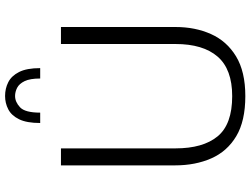

<svg xmlns="http://www.w3.org/2000/svg" viewBox="-134 -835 978 750"><g transform="rotate(-90 355.0 -460.0)"><path d="M354.5 9.3Q257.3 9.3 198 -26.1Q138.7 -61.5 111.3 -123.8Q84 -186 84 -265.1V-710.9H150.4V-263.7Q150.4 -156.2 197.3 -99.1Q244.1 -42 354.5 -42Q459.5 -42 508.8 -98.9Q558.1 -155.8 558.1 -263.7V-710.9H624.5V-263.2Q624.5 -186.5 596.9 -124.8Q569.3 -63 509.8 -26.9Q450.2 9.3 354.5 9.3ZM249.5 -792Q249.5 -844.7 264.2 -874.5Q278.8 -904.3 303 -916.7Q327.1 -929.2 355 -929.2Q384.3 -929.2 408.9 -916.7Q433.6 -904.3 448.7 -874.5Q463.9 -844.7 463.9 -792H423.3Q423.3 -831.5 413.1 -852.8Q402.8 -874 387 -882.1Q371.1 -890.1 355 -890.1Q331.5 -890.1 310.8 -870.6Q290 -851.1 290 -792Z"/></g></svg>

Font: Comme ExtraLight
Style: Regular
Weight: 250
Version: Version 1.000;gftools[0.9.27]